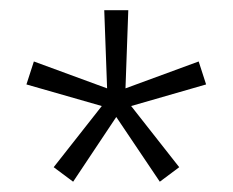

<svg xmlns="http://www.w3.org/2000/svg" viewBox="-20 -645 457 377"><path d="M123.6 -288.2 85.4 -316.7 179.9 -436.8 31.9 -479.2 46.5 -524.3 190.3 -471.5 184.7 -625H231.9L226.4 -471.5L370.1 -524.3L384.7 -479.2L237.5 -436.8L331.9 -316.7L293.8 -288.2L208.3 -415.3Z"/></svg>

Font: Afacad Flux Light
Style: Regular
Weight: 300
Designer: Kristian Moeller
Foundry: Dicotype
Version: Version 1.100